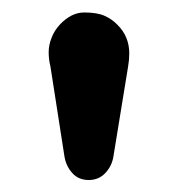

<svg xmlns="http://www.w3.org/2000/svg" viewBox="-20 -684 290 314"><path d="M62.5 -575.2Q59.6 -586.9 59.6 -598.6Q59.6 -610.4 64.5 -622.6Q69.3 -634.8 78.1 -644Q96.7 -663.6 117.7 -663.6Q138.7 -663.6 150.9 -658.2Q163.1 -652.8 171.9 -643.6Q191.4 -624.5 191.4 -596.7Q191.4 -585.9 189.5 -575.2L165.5 -428.2Q163.1 -412.6 152.3 -401.1Q141.6 -389.6 125 -389.6Q108.4 -389.6 98.1 -401.1Q87.9 -412.6 85.4 -428.2Z"/></svg>

Font: Supermercado
Style: Regular
Weight: 400
Designer: James Grieshaber
Foundry: James Grieshaber
Version: Version 1.002